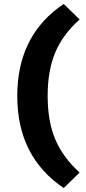

<svg xmlns="http://www.w3.org/2000/svg" viewBox="-20 -756 431 967"><path d="M301 -736 381 -658Q296 -582 258 -491Q220 -400 220 -273Q220 -146 258 -55Q296 36 381 113L301 191Q186 114 126.5 -1.5Q67 -117 67 -273Q67 -428 126.5 -544Q186 -660 301 -736Z"/></svg>

Font: Kantumruy Pro
Style: Bold
Weight: 700
Version: Version 1.002